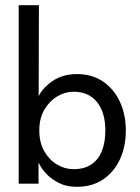

<svg xmlns="http://www.w3.org/2000/svg" viewBox="-20 -708 540 740"><path d="M276 12Q236 12 207.2 -2.8Q178.5 -17.5 160.5 -36.2Q142.5 -55 135 -69.5L129 -80.5H128.5V0H52V-688H130L129 -337Q139.5 -361 168.5 -385.5Q213.5 -422.5 276 -422.5Q336 -422.5 378.2 -393Q420.5 -363.5 442.8 -314.2Q465 -265 465 -205Q465 -144.5 442.8 -95.2Q420.5 -46 378.2 -17Q336 12 276 12ZM263 -56Q306 -56 333.2 -75Q360.5 -94 373.2 -127.5Q386 -161 386 -205Q386 -274.5 354 -314.5Q322 -354.5 263 -354.5Q231.5 -354.5 201.2 -336.8Q171 -319 151.2 -285.8Q131.5 -252.5 131.5 -205Q131.5 -158 151 -124.5Q170.5 -91 200.5 -73.5Q230.5 -56 263 -56Z"/></svg>

Font: Lucymar Sans
Style: Regular
Weight: 400
Foundry: The League of Moveable Type (original font) / Main changes by Cristiano Sobral with portions from Mirco Monsees
Version: Version 2.001;August 30, 2020;FontCreator 13.0.0.2681 64-bit